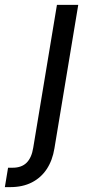

<svg xmlns="http://www.w3.org/2000/svg" viewBox="-114 -559 369 783"><path d="M118.2 -539.1H205.1L107.9 46.4Q100.1 94.7 76.9 130.1Q53.7 165.5 16.1 184.8Q-21.5 204.1 -72.3 204.1H-94.2L-81.1 125H-62.5Q-25.9 125 -5.4 104.5Q15.1 84 21.5 43.5Z"/></svg>

Font: Inter 18pt
Style: Italic
Weight: 400
Italic angle: -9.3988°
Designer: Rasmus Andersson
Foundry: rsms
Version: Version 4.001;git-66647c0bb